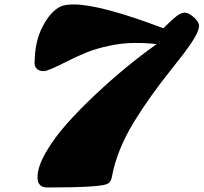

<svg xmlns="http://www.w3.org/2000/svg" viewBox="-20 -831 914 862"><path d="M192.4 10.7Q148.4 10.7 148.4 -35.2Q148.4 -81.1 184.8 -145Q221.2 -209 278.3 -273.4Q335.4 -337.9 408.2 -406.2Q543.5 -533.7 683.1 -632.8Q642.6 -638.2 586.2 -638.2Q529.8 -638.2 469.2 -625.2Q408.7 -612.3 364.3 -593.8Q319.8 -575.2 283.2 -556.6Q196.3 -511.7 176.5 -511.7Q156.7 -511.7 146 -521.5Q135.3 -531.2 135.3 -545.4Q135.3 -642.1 170.7 -710.7Q206.1 -779.3 251 -801.3Q271 -811 311.5 -811Q431.2 -811 713.4 -704.1Q751.5 -742.2 772.5 -758.3Q793.5 -774.4 809.8 -774.4Q826.2 -774.4 849.9 -753.7Q873.5 -732.9 873.5 -714.6Q873.5 -696.3 855 -664.1Q836.4 -631.8 805.7 -591.6Q774.9 -551.3 737.1 -503.9Q699.2 -456.5 659.2 -400.6Q619.1 -344.7 584 -287.6Q503.9 -157.7 481.9 -35.2Q478 -12.7 460.9 -4.9Q426.8 10.7 192.4 10.7Z"/></svg>

Font: Sonsie One
Style: Regular
Weight: 400
Designer: Riccardo De Franceschi
Foundry: Sorkin Type Co
Version: Version 1.003